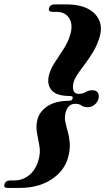

<svg xmlns="http://www.w3.org/2000/svg" viewBox="-95 -758 506 898"><path d="M245 -298Q247 -309 232.5 -309Q173 -309 149.8 -332.5Q126.5 -356 131.5 -394Q136.5 -426.5 156.8 -458.8Q177 -491 199.2 -524Q221.5 -557 232.5 -592.5Q248 -642 229 -672.2Q210 -702.5 169.5 -702.5H150.5Q129.5 -702.5 134.5 -721Q140 -737.5 161 -737.5H214.5Q306.5 -737.5 348.8 -693.2Q391 -649 370 -581.5Q358 -543.5 338.8 -512.2Q319.5 -481 299.5 -454.8Q279.5 -428.5 264.8 -406Q250 -383.5 247 -363Q244.5 -343.5 250 -331.2Q255.5 -319 273 -319Q292 -319 305.8 -327.5Q319.5 -336 337.5 -336Q355.5 -336 362.8 -324.2Q370 -312.5 365.5 -296.5Q361.5 -280 347.2 -268.2Q333 -256.5 315 -256.5Q296.5 -256.5 286.2 -264.5Q276 -272.5 257 -272.5Q238.5 -272.5 227.8 -261.5Q217 -250.5 212 -232Q206 -210 210.5 -188.2Q215 -166.5 222 -142Q229 -117.5 231.2 -88Q233.5 -58.5 223.5 -22Q206.5 41 146 81Q85.5 121 -4.5 121H-58Q-80 121 -74 104Q-69 86 -47.5 86H-28.5Q12 86 42.8 60Q73.5 34 85.5 -11Q95 -44.5 89.2 -75.8Q83.5 -107 77.8 -138Q72 -169 80.5 -200.5Q91 -238.5 129 -262.5Q167 -286.5 226.5 -286.5Q242.5 -286.5 245 -298Z"/></svg>

Font: Fraunces 72pt S000
Style: Bold Italic
Weight: 700
Italic angle: -16°
Version: Version 1.000; ttfautohint (v1.8.3)